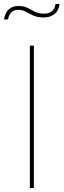

<svg xmlns="http://www.w3.org/2000/svg" viewBox="-50 -938 317 958"><path d="M99 0V-710H119V0ZM166 -851Q137 -851 116.5 -860.5Q96 -870 79 -879.5Q62 -889 41 -889Q20 -889 9 -878.5Q-2 -868 -6 -856Q-10 -844 -10 -841H-30Q-30 -843 -27.5 -853.5Q-25 -864 -18 -876.5Q-11 -889 3.5 -898.5Q18 -908 43 -908Q69 -908 87.5 -898.5Q106 -889 124.5 -879.5Q143 -870 168 -870Q196 -870 208 -881Q220 -892 223.5 -904Q227 -916 227 -918H247Q247 -915 244.5 -904Q242 -893 234 -881Q226 -869 209.5 -860Q193 -851 166 -851Z"/></svg>

Font: Raleway Thin
Style: Regular
Weight: 100
Designer: Matt McInerney, Pablo Impallari, Rodrigo Fuenzalida
Foundry: Matt McInerney, Pablo Impallari, Rodrigo Fuenzalida
Version: Version 4.026